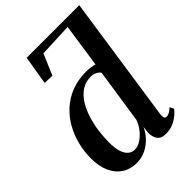

<svg xmlns="http://www.w3.org/2000/svg" viewBox="-238 -926 1044 1044"><g transform="rotate(-45 284.5 -404.0)"><path d="M183.5 10.5Q135.5 10.5 99.8 -12.8Q64 -36 44.2 -79.5Q24.5 -123 24.5 -183.5Q24.5 -235.5 37.2 -286.8Q50 -338 75.2 -383Q100.5 -428 138.5 -462.5Q176.5 -497 227 -516.8Q277.5 -536.5 341 -536.5Q357.5 -536.5 374 -534Q390.5 -531.5 403.5 -527.5L440.5 -779L246 -770.5L194.5 -650L137 -652L164.5 -818H569L461.5 -88.5Q459.5 -70.5 462.8 -61.8Q466 -53 476.5 -53Q486.5 -53 498 -59Q509.5 -65 524 -78.5L535.5 -55Q526 -42 508 -26.8Q490 -11.5 465 -0.5Q440 10.5 408.5 10.5Q371.5 10.5 356.8 -10.8Q342 -32 343.5 -64L348 -103.5Q336 -75 312 -48.8Q288 -22.5 255.2 -6Q222.5 10.5 183.5 10.5ZM227 -48.5Q251.5 -48.5 275.8 -64.5Q300 -80.5 319.5 -105.8Q339 -131 348 -158.5L395 -472.5Q388.5 -483 373.2 -491Q358 -499 336.5 -499Q297 -499 266.8 -478.5Q236.5 -458 215.2 -424Q194 -390 180.8 -347.8Q167.5 -305.5 161.5 -260.8Q155.5 -216 155.5 -175.5Q155.5 -131 164.8 -103Q174 -75 190.2 -61.8Q206.5 -48.5 227 -48.5Z"/></g></svg>

Font: Merriweather 96pt SemiBold
Style: Italic
Weight: 600
Italic angle: -7.8°
Version: Version 2.101